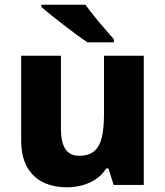

<svg xmlns="http://www.w3.org/2000/svg" viewBox="-20 -786 703 816"><path d="M591 -549V0H463L441 -70H431Q414 -42 387.5 -24.5Q361 -7 329.5 1.5Q298 10 264 10Q208 10 164 -11Q120 -32 95 -76.5Q70 -121 70 -191V-549H239V-238Q239 -182 257.5 -153Q276 -124 317 -124Q358 -124 381 -144Q404 -164 413 -203.5Q422 -243 422 -299V-549ZM343 -766Q359 -744 381 -716.5Q403 -689 425.5 -663.5Q448 -638 464 -619V-606H352Q332 -619 305.5 -638.5Q279 -658 250.5 -680Q222 -702 197 -722Q172 -742 156 -756V-766Z"/></svg>

Font: Noto Sans Thai ExtraBold
Style: Regular
Weight: 800
Version: Version 2.001